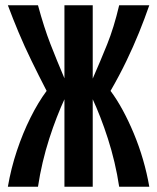

<svg xmlns="http://www.w3.org/2000/svg" viewBox="-20 -713 600 733"><path d="M10 0Q22 -70 44.5 -137.5Q67 -205 96.5 -264Q126 -323 158 -366Q127 -426 100 -481.5Q73 -537 51 -589.5Q29 -642 10 -693H125Q148 -608 172.5 -545Q197 -482 226 -414V-693H334V-413Q363 -479 389 -543.5Q415 -608 435 -693H550Q532 -641 510.5 -588Q489 -535 462.5 -480Q436 -425 402 -366Q426 -334 448.5 -292.5Q471 -251 491 -203Q511 -155 526 -103.5Q541 -52 550 0H435Q428 -47 417 -93.5Q406 -140 392 -183.5Q378 -227 363 -265.5Q348 -304 334 -334V0H226V-334Q212 -304 197 -265.5Q182 -227 168 -183.5Q154 -140 143 -93.5Q132 -47 125 0Z"/></svg>

Font: Ubuntu Sans Mono
Style: Regular
Weight: 400
Monospace: yes
Designer: Dalton Maag Ltd
Foundry: Dalton Maag Ltd
Version: Version 1.006